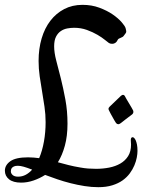

<svg xmlns="http://www.w3.org/2000/svg" viewBox="-35 -716 632 801"><path d="M274.4 -600.1Q260.7 -600.1 245.8 -597.4Q231 -594.7 218.8 -586.4Q206.5 -578.1 198.7 -563Q190.9 -547.9 190.9 -522.5Q190.9 -496.6 199.7 -463.1Q208.5 -429.7 218.8 -388.9Q229 -348.1 237.8 -300.5Q246.6 -252.9 246.6 -199.7Q246.6 -148.4 235.6 -108.2Q224.6 -67.9 206.5 -39.1Q228 -33.2 251 -27.3Q273.9 -21.5 300.8 -17.1Q316.4 -14.2 332.8 -12.9Q349.1 -11.7 365.7 -11.7Q394 -11.7 420.4 -16.8Q446.8 -22 467 -33.7Q487.3 -45.4 499.5 -64.7Q511.7 -84 511.7 -112.8Q511.7 -117.2 511.2 -121.8Q510.7 -126.5 510.7 -131.8Q510.7 -143.6 518.6 -143.6Q521 -143.6 524.4 -140.6Q527.8 -137.7 531 -130.9Q534.2 -124 536.4 -113Q538.6 -102.1 538.6 -86.4Q538.6 -74.2 535.6 -58.6Q532.7 -43 525.6 -26.1Q518.6 -9.3 506.6 7.1Q494.6 23.4 476.6 36.4Q458.5 49.3 433.3 57.1Q408.2 64.9 375 64.9Q347.2 64.9 317.9 60.3Q288.6 55.7 259.5 48.3Q230.5 41 203.4 31.7Q176.3 22.5 153.3 13.7Q131.3 27.8 105.2 36.9Q79.1 45.9 53.2 45.9Q20 45.9 2.7 32Q-14.6 18.1 -14.6 -3.9Q-14.6 -27.3 8.3 -43.5Q31.2 -59.6 82 -59.6Q94.2 -59.6 105.7 -58.6Q117.2 -57.6 128.4 -56.2Q141.6 -87.4 148.4 -126Q155.3 -164.6 155.3 -206.1Q155.3 -238.8 150.6 -270.8Q146 -302.7 140.6 -334.2Q135.3 -365.7 130.6 -397.5Q126 -429.2 126 -461.9Q126 -512.7 138.7 -555.7Q151.4 -598.6 175.3 -629.6Q199.2 -660.6 232.9 -678.2Q266.6 -695.8 309.1 -695.8Q347.7 -695.8 379.6 -683.8Q411.6 -671.9 435.1 -655.8Q458.5 -639.6 472.4 -623.5Q486.3 -607.4 488.8 -599.1Q489.7 -594.2 490.7 -591.1Q491.7 -587.9 491.7 -585.4Q491.7 -580.1 489 -577.1Q486.3 -574.2 482.9 -568.8Q480 -564 476.1 -561.8Q472.2 -559.6 468.3 -558.1Q464.4 -556.6 460.7 -554.7Q457 -552.7 455.1 -547.9Q451.7 -540.5 445.8 -536.9Q439.9 -533.2 433.1 -533.2Q424.8 -533.2 419.4 -536.6Q415.5 -539.1 403.1 -549.3Q390.6 -559.6 371.6 -570.8Q352.5 -582 327.6 -591.1Q302.7 -600.1 274.4 -600.1ZM40.5 21Q57.6 21 72.3 13.2Q86.9 5.4 99.1 -8.3Q77.6 -16.6 63.7 -20.5Q49.8 -24.4 39.6 -24.4Q29.3 -24.4 23.4 -21.7Q17.6 -19 14.6 -15.4Q11.7 -11.7 11 -7.6Q10.3 -3.4 10.3 -1Q10.3 7.3 17.8 14.2Q25.4 21 40.5 21ZM520.5 -254.9Q521.5 -252.9 521.5 -249.5Q521.5 -245.6 519.3 -242.2Q517.1 -238.8 511.2 -234.9Q507.3 -231.9 500.5 -226.8Q493.7 -221.7 487.1 -216.6Q480.5 -211.4 475.3 -207.3Q470.2 -203.1 469.2 -202.6Q467.3 -201.2 464.4 -199.5Q461.4 -197.8 458 -197.8Q453.6 -197.8 449.2 -202.6Q446.8 -205.6 442.9 -212.6Q439 -219.7 434.6 -227.3Q430.2 -234.9 426.5 -241.9Q422.9 -249 421.4 -252Q419.9 -254.9 418.7 -257.3Q417.5 -259.8 417.5 -261.7Q417.5 -266.1 422.4 -271L469.2 -315.9Q470.7 -317.4 473.4 -318.8Q476.1 -320.3 478.5 -320.3Q482.9 -320.3 485.4 -315.9Q486.8 -312.5 492.2 -303.5Q497.6 -294.4 503.4 -284.7Q509.3 -274.9 514.4 -266.1Q519.5 -257.3 520.5 -254.9Z"/></svg>

Font: Engagement
Style: Regular
Weight: 400
Designer: Astigmatic (AOETI)
Foundry: Astigmatic (AOETI)
Version: Version 1.000